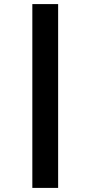

<svg xmlns="http://www.w3.org/2000/svg" viewBox="-20 -780 442 938"><path d="M138 138V-760H264V138Z"/></svg>

Font: IBM Plex Thai
Style: Bold
Weight: 700
Designer: Mike Abbink, Paul van der Laan, Pieter van Rosmalen, Ben Mitchell, Mark Frömberg
Foundry: Bold Monday
Version: Version 1.0